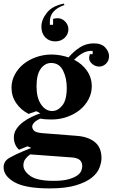

<svg xmlns="http://www.w3.org/2000/svg" viewBox="-28 -806 626 1067"><path d="M202 -658Q202 -696 232 -734.5Q262 -773 327 -786L330 -778Q291 -765 270 -742Q249 -719 249 -685V-668H267V-701Q271 -702 277.5 -703.5Q284 -705 291 -705Q316 -705 334 -686.5Q352 -668 352 -643Q352 -615 331 -595.5Q310 -576 279 -576Q245 -576 223.5 -598.5Q202 -621 202 -658ZM248 241Q113 241 52.5 206.5Q-8 172 -8 124Q-8 90 24 71.5Q56 53 97 36L146 16L125 7L78 26Q63 13 56 -5Q49 -23 49 -42Q49 -68 63.5 -89.5Q78 -111 100 -127.5Q122 -144 148 -156.5Q174 -169 196 -176L174 -188L131 -173Q88 -195 62 -233Q36 -271 36 -319Q36 -357 54 -391Q72 -425 102 -449.5Q132 -474 173 -488.5Q214 -503 259 -503Q284 -503 308 -498.5Q332 -494 353 -487Q382 -521 416.5 -543Q451 -565 493 -565Q536 -565 557 -542Q578 -519 578 -494Q578 -469 561.5 -452.5Q545 -436 523 -436Q498 -436 479 -456Q460 -476 472 -505H487V-523Q462 -525 438 -514Q414 -503 384 -474Q429 -451 455.5 -412.5Q482 -374 482 -326Q482 -288 464 -254Q446 -220 416 -195.5Q386 -171 345 -156.5Q304 -142 259 -142Q243 -142 227 -143Q211 -144 197 -147Q173 -137 162 -125Q151 -113 151 -103Q151 -90 161.5 -79.5Q172 -69 208 -66L400 -51Q463 -46 499.5 -16Q536 14 536 73Q536 96 525 125.5Q514 155 483 180.5Q452 206 395 223.5Q338 241 248 241ZM262 -189Q293 -189 318 -219.5Q343 -250 343 -318Q343 -373 322 -414.5Q301 -456 256 -456Q222 -456 198.5 -424Q175 -392 175 -326Q175 -263 200 -226Q225 -189 262 -189ZM270 199Q322 199 353.5 190Q385 181 402 168.5Q419 156 424 142Q429 128 429 118Q429 94 414.5 82.5Q400 71 372 69L140 52Q125 62 113.5 77Q102 92 102 113Q102 144 140 171.5Q178 199 270 199Z"/></svg>

Font: Redaction
Style: Bold
Weight: 700
Designer: Jeremy Mickel / Forest Young
Foundry: MCKL
Version: Version 2.001; Redaction Bold